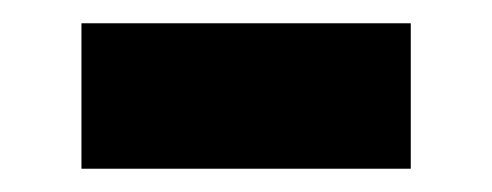

<svg xmlns="http://www.w3.org/2000/svg" viewBox="-20 -372 423 165"><path d="M50 -227H333V-352H50Z"/></svg>

Font: Noto Sans TC Black
Style: Regular
Weight: 900
Designer: Ryoko NISHIZUKA 西塚涼子 (kana, bopomofo & ideographs); Paul D. Hunt (Latin, Greek & Cyrillic); Sandoll Communications 산돌커뮤니
Foundry: Adobe
Version: Version 2.004;hotconv 1.0.118;makeotfexe 2.5.65603